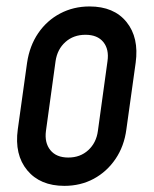

<svg xmlns="http://www.w3.org/2000/svg" viewBox="-20 -578 488 610"><path d="M184.5 12.5Q107.5 12.5 66.5 -37Q25.5 -86.5 36.5 -167L66 -378.5Q74 -432.5 101.5 -472.8Q129 -513 171.2 -535.2Q213.5 -557.5 264.5 -557.5Q342 -557.5 382 -508Q422 -458.5 411 -378.5L381.5 -167Q374.5 -113.5 347 -73Q319.5 -32.5 277.8 -10Q236 12.5 184.5 12.5ZM197 -77.5Q235 -77.5 260.5 -101Q286 -124.5 291 -162L321.5 -383.5Q327 -421.5 308.2 -444.5Q289.5 -467.5 251.5 -467.5Q213.5 -467.5 187.8 -444.5Q162 -421.5 156.5 -383.5L126 -162Q121 -124.5 140 -101Q159 -77.5 197 -77.5Z"/></svg>

Font: Mohave Light Medium
Style: Italic
Weight: 500
Italic angle: -8°
Version: Version 2.003